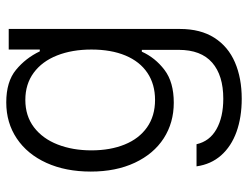

<svg xmlns="http://www.w3.org/2000/svg" viewBox="-109 -469 788 610"><g transform="rotate(-90 285.0 -164.0)"><path d="M61.5 66.4H131.8Q141.1 107.9 179.4 129.6Q217.8 151.4 276.4 151.4Q350.6 151.4 391.1 116Q431.6 80.6 431.6 9.8V-107.4H425.8Q406.7 -64.9 367.9 -35.4Q329.1 -5.9 263.7 -5.9Q200.2 -5.9 150.6 -37.8Q101.1 -69.8 73 -129.6Q44.9 -189.5 44.9 -269.5Q44.9 -349.6 72.5 -410.4Q100.1 -471.2 149.9 -504.6Q199.7 -538.1 264.6 -538.1Q330.6 -538.1 367.9 -507.3Q405.3 -476.6 426.8 -431.6H432.6V-530.3H498V13.7Q498 79.1 470 123Q441.9 167 391.8 188.5Q341.8 210 276.4 210Q217.3 210 171.1 193.4Q125 176.8 96.4 144.5Q67.9 112.3 61.5 66.4ZM432.6 -267.6Q432.6 -329.1 413.8 -376.7Q395 -424.3 358.9 -450.9Q322.8 -477.5 272.5 -477.5Q221.7 -477.5 185.5 -450Q149.4 -422.4 130.9 -374.8Q112.3 -327.1 112.3 -267.6Q112.3 -207.5 130.9 -161.9Q149.4 -116.2 185.5 -90.8Q221.7 -65.4 272.5 -65.4Q322.3 -65.4 358.4 -89.6Q394.5 -113.8 413.6 -159.4Q432.6 -205.1 432.6 -267.6Z"/></g></svg>

Font: Pretendard GOV Light
Style: Regular
Weight: 300
Designer: Base glyphs from Inter by Rasmus Andersson; Hangeul glyphs from Noto Sans CJK(Source Han Sans) by Jang Soo-young and Kan
Foundry: Kil Hyung-jin
Version: Version 1.309